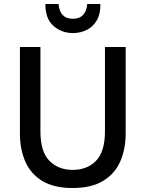

<svg xmlns="http://www.w3.org/2000/svg" viewBox="-20 -929 731 964"><path d="M344 15Q250 15 191.5 -21Q133 -57 106.5 -119Q80 -181 80 -259V-693H183V-270Q183 -167 228 -121.5Q273 -76 345 -76Q418 -76 462.5 -122Q507 -168 507 -270V-693H611V-259Q611 -181 584 -119Q557 -57 498 -21Q439 15 344 15ZM346 -763Q289 -763 248 -799.5Q207 -836 208 -909H274Q275 -892 281.5 -875Q288 -858 303 -846.5Q318 -835 346 -835Q373 -835 388.5 -846.5Q404 -858 410.5 -875Q417 -892 418 -909H484Q485 -860 466.5 -827.5Q448 -795 416 -779Q384 -763 346 -763Z"/></svg>

Font: Ubuntu Sans Medium
Style: Regular
Weight: 500
Designer: Dalton Maag Ltd
Foundry: Dalton Maag Ltd
Version: Version 1.006; ttfautohint (v1.8.4.7-5d5b)